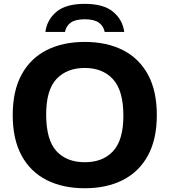

<svg xmlns="http://www.w3.org/2000/svg" viewBox="-20 -967 880 996"><path d="M420 9.5Q306 9.5 222 -33Q138 -75.5 92 -160Q46 -244.5 46 -370Q46 -495.5 92 -580Q138 -664.5 222 -707Q306 -749.5 420 -749.5Q534 -749.5 618 -706.8Q702 -664 747.8 -579.5Q793.5 -495 793.5 -370Q793.5 -245 747.5 -160.5Q701.5 -76 617.5 -33.2Q533.5 9.5 420 9.5ZM420 -125.5Q514 -125.5 567 -183.2Q620 -241 620 -366.5Q620 -497.5 566.2 -556Q512.5 -614.5 420 -614.5Q327 -614.5 273.2 -557.5Q219.5 -500.5 219.5 -373.5Q219.5 -241.5 272.5 -183.5Q325.5 -125.5 420 -125.5ZM215.5 -801.5Q224 -865 273 -906Q322 -947 419.5 -947Q517 -947 566.5 -906Q616 -865 624.5 -801.5H523Q517 -832 492.8 -849.5Q468.5 -867 419.5 -867Q370.5 -867 346.8 -849.5Q323 -832 317 -801.5Z"/></svg>

Font: Encode Sans SmExp
Style: Bold
Weight: 700
Width: 6
Designer: Multiple Designers
Foundry: Impallari Type
Version: Version 3.002; ttfautohint (v1.8.3) -l 8 -r 50 -G 200 -x 14 